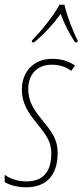

<svg xmlns="http://www.w3.org/2000/svg" viewBox="-36 -786 350 816"><path d="M100 -614 99 -606H109C154 -643 194 -688 222 -727C237 -683 263 -637 283 -606H293L294 -614C277 -645 246 -725 238 -766H217C189 -715 137 -652 100 -614ZM76 10C159 10 209 -40 209 -135C209 -197 182 -228 137 -284C102 -327 84 -361 84 -408C84 -470 122 -511 184 -511C225 -511 250 -497 267 -485L283 -508C262 -521 233 -536 186 -536C105 -536 57 -479 57 -406C57 -344 86 -305 119 -264C161 -212 182 -184 182 -134C182 -58 149 -15 76 -15C36 -15 3 -29 -16 -43V-12C0 -2 33 10 76 10Z"/></svg>

Font: Noto Sans ExtraCondensed Thin
Style: Italic
Weight: 100
Width: 2
Italic angle: -12°
Designer: Monotype Design Team
Foundry: Monotype Imaging Inc.
Version: Version 2.013